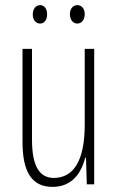

<svg xmlns="http://www.w3.org/2000/svg" viewBox="-20 -720 458 750"><path d="M108 -664C108 -643 119 -628 137 -628C153 -628 164 -642 164 -664C164 -686 153 -700 137 -700C119 -700 108 -684 108 -664ZM253 -665C253 -643 265 -628 282 -628C299 -628 311 -643 311 -665C311 -687 298 -700 282 -700C265 -700 253 -685 253 -665ZM348 -529H311V-233C311 -90 266 -25 190 -25C135 -25 105 -70 105 -174V-529H68V-165C68 -49 104 10 185 10C264 10 298 -47 313 -104H316L319 0H348Z"/></svg>

Font: Noto Sans Lao UI ExtCond ExtLt
Style: Regular
Weight: 200
Width: 2
Designer: Monotype Design Team
Foundry: Monotype Imaging Inc.
Version: Version 2.000